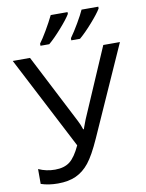

<svg xmlns="http://www.w3.org/2000/svg" viewBox="-100 -1001 824 1081"><g transform="rotate(-10 312.0 -460.5)"><path d="M143.1 9.8Q87.9 9.8 45.9 -4.9V-89.8Q90.3 -69.8 140.1 -69.8Q192.4 -69.8 224.4 -94.2Q256.3 -118.7 286.1 -183.1L11.2 -713.9H109.9L314 -316.9Q326.2 -293.9 335 -266.1H338.9L342.8 -277.8L357.9 -317.9L528.8 -713.9H624L396 -203.1Q355.5 -112.3 322.3 -70.8Q289.1 -29.3 246.3 -9.8Q203.6 9.8 143.1 9.8ZM179.7 -783.2Q196.8 -805.7 222.2 -848.9Q247.6 -892.1 266.6 -931.2H362.8V-920.9Q346.7 -893.6 304.4 -845.7Q262.2 -797.9 230 -771H179.7ZM356 -783.2Q378.9 -814.9 404.8 -859.4Q430.7 -903.8 442.9 -931.2H538.6V-920.9Q522.5 -893.6 480.2 -845.7Q438 -797.9 405.8 -771H356Z"/></g></svg>

Font: NotoPenekeko
Style: Regular
Weight: 400
Designer: Monotype Design team
Foundry: Monotype Imaging Inc.
Version: Version 1.04